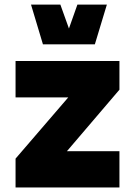

<svg xmlns="http://www.w3.org/2000/svg" viewBox="-20 -823 597 843"><path d="M279.8 -395.5 48.3 -126.5V0H504.4V-159.2H273.9L504.4 -429.2V-555.2H48.3V-395.5ZM168.5 -628.4H396.5L449.2 -802.7H319.8L282.7 -697.8L245.1 -802.7H116.2Z"/></svg>

Font: Estedad Black
Style: Regular
Weight: 900
Designer: Amin Abedi
Version: Version 7.3